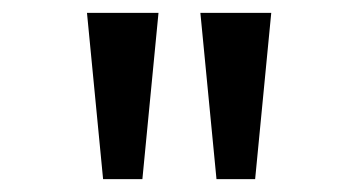

<svg xmlns="http://www.w3.org/2000/svg" viewBox="-20 -749 542 298"><path d="M140 -471 115 -729H226L201 -471ZM316 -471 291 -729H401L376 -471Z"/></svg>

Font: uoriya05
Style: Book
Weight: 400
Designer: Jelle Bosma - Monotype Design Team
Foundry: Monotype Imaging Inc.
Version: Version 2.003